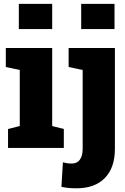

<svg xmlns="http://www.w3.org/2000/svg" viewBox="-20 -782 659 1015"><path d="M22.5 0V-100.1L84.5 -115.7V-412.1L10.7 -427.7V-528.3H255.9V-115.7L317.4 -100.1V0ZM79.6 -628.4V-761.7H255.9V-628.4ZM384.8 213.4Q361.8 213.4 343.3 211.7Q324.7 210 304.7 205.6L312.5 76.2Q325.2 79.1 334.7 80.8Q344.2 82.5 359.9 82.5Q387.2 82.5 402.1 62.3Q417 42 417 4.9V-412.1L342.8 -427.7V-528.3H587.4V4.9Q587.4 105 534.2 159.2Q481 213.4 384.8 213.4ZM409.2 -628.4V-761.7H585.4V-628.4Z"/></svg>

Font: Roboto Slab LO Black
Style: Regular
Weight: 900
Designer: Google
Version: Version 2.000